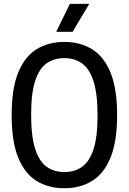

<svg xmlns="http://www.w3.org/2000/svg" viewBox="-20 -967 668 996"><path d="M314 9.5Q231.5 9.5 170 -28.2Q108.5 -66 74.5 -149.2Q40.5 -232.5 40.5 -370Q40.5 -507.5 74.5 -590.8Q108.5 -674 170 -711.8Q231.5 -749.5 314 -749.5Q396 -749.5 457.5 -711.8Q519 -674 553.2 -590.8Q587.5 -507.5 587.5 -370Q587.5 -232.5 553.2 -149.2Q519 -66 457.5 -28.2Q396 9.5 314 9.5ZM314 -74.5Q366.5 -74.5 405 -101.2Q443.5 -128 464.8 -191.8Q486 -255.5 486 -367Q486 -481.5 464.8 -546.5Q443.5 -611.5 405 -638.5Q366.5 -665.5 314 -665.5Q261 -665.5 222.5 -639Q184 -612.5 162.8 -548.5Q141.5 -484.5 141.5 -373Q141.5 -258.5 162.8 -193.5Q184 -128.5 222.5 -101.5Q261 -74.5 314 -74.5ZM271.5 -802 342.5 -947H443L356.5 -802Z"/></svg>

Font: Encode Sans SC Condensed Medium
Style: Regular
Weight: 500
Width: 3
Designer: Multiple Designers
Foundry: Impallari Type
Version: Version 3.002